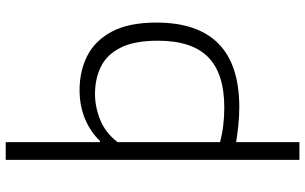

<svg xmlns="http://www.w3.org/2000/svg" viewBox="-218 -630 1068 672"><g transform="rotate(-90 316.0 -294.0)"><path d="M92.5 220V-808H154.5V-478H158.5Q190.5 -511.5 236 -530.5Q281.5 -549.5 337 -549.5Q403 -549.5 456.5 -522.5Q510 -495.5 541.5 -436.2Q573 -377 573 -281Q573 9.5 277 9.5Q243.5 9.5 211.8 6Q180 2.5 154.5 -1.5V220ZM276.5 -43Q394.5 -43 452 -99.5Q509.5 -156 509.5 -275.5Q509.5 -357 485.5 -405.2Q461.5 -453.5 419.2 -474.5Q377 -495.5 323 -495.5Q278 -495.5 233 -477.5Q188 -459.5 154.5 -416.5V-58Q208.5 -43 276.5 -43Z"/></g></svg>

Font: Encode Sans Exp Lt
Style: Regular
Weight: 300
Width: 7
Designer: Multiple Designers
Foundry: Impallari Type
Version: Version 3.002; ttfautohint (v1.8.3) -l 8 -r 50 -G 200 -x 14 